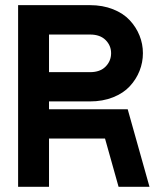

<svg xmlns="http://www.w3.org/2000/svg" viewBox="-20 -720 596 740"><path d="M49.8 0V-700.2H326.2Q376 -700.2 415.8 -684.3Q455.6 -668.5 480.2 -641.8Q504.9 -615.2 517.8 -582.8Q530.8 -550.3 530.8 -515.1Q530.8 -479.5 517.8 -446.8Q504.9 -414.1 480.2 -387.5Q455.6 -360.8 415.8 -345Q376 -329.1 326.2 -329.1H168.9V-298.8H472.2L556.2 0H437L384.8 -186H168.9V0ZM168.9 -441.9H327.1Q365.7 -441.9 387 -463.4Q408.2 -484.9 408.2 -515.1Q408.2 -544.4 387 -565.7Q365.7 -586.9 327.1 -586.9H168.9Z"/></svg>

Font: Cakra Normal
Style: Regular
Weight: 400
Designer: Lucia Kollert, Vojtech Kollert
Foundry: OoM Type
Version: Version 1.000;Glyphs 3.1.1 (3148)